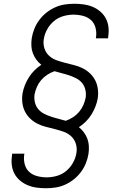

<svg xmlns="http://www.w3.org/2000/svg" viewBox="-20 -851 640 1022"><path d="M225 151Q199 151 174 147.5Q149 144 126.5 134.5Q104 125 85.5 109Q67 93 56 71.5Q45 50 42.5 25Q40 0 44 -26L45 -33H110L109 -28Q105 -2 111.5 23Q118 48 135.5 64Q153 80 178 86.5Q203 93 229 93Q256 93 283.5 85Q311 77 333 58.5Q355 40 369 14.5Q383 -11 387 -38Q391 -63 383.5 -86.5Q376 -110 358.5 -126Q341 -142 318 -150Q295 -158 271.5 -164Q248 -170 224 -176Q200 -182 178.5 -193Q157 -204 140 -220.5Q123 -237 112.5 -258Q102 -279 99 -304Q96 -329 100 -354Q104 -376 112.5 -397.5Q121 -419 133.5 -439Q146 -459 163 -476Q180 -493 200 -506Q185 -518 173.5 -533.5Q162 -549 155 -567.5Q148 -586 147 -606.5Q146 -627 149 -648Q153 -673 163 -698Q173 -723 189.5 -745Q206 -767 227.5 -784Q249 -801 273.5 -812Q298 -823 324 -827Q350 -831 375 -831Q401 -831 426 -827.5Q451 -824 473.5 -814.5Q496 -805 514.5 -789Q533 -773 544 -751.5Q555 -730 557.5 -705Q560 -680 556 -654L555 -647H490L491 -652Q495 -678 488.5 -703Q482 -728 464.5 -744Q447 -760 422 -766.5Q397 -773 371 -773Q344 -773 316.5 -765Q289 -757 267 -738.5Q245 -720 231 -694.5Q217 -669 213 -642Q209 -617 216.5 -593.5Q224 -570 241.5 -554Q259 -538 282 -530Q305 -522 328.5 -516Q352 -510 376 -504Q400 -498 421.5 -487Q443 -476 460 -459.5Q477 -443 487.5 -422Q498 -401 501 -376Q504 -351 500 -326Q496 -304 487.5 -282.5Q479 -261 466.5 -241Q454 -221 437 -204Q420 -187 400 -174Q415 -162 426.5 -146.5Q438 -131 445 -112.5Q452 -94 453 -73.5Q454 -53 451 -32Q447 -7 437 18Q427 43 410.5 65Q394 87 372.5 104Q351 121 326.5 132Q302 143 276 147Q250 151 225 151ZM330 -208Q350 -215 368.5 -227Q387 -239 401 -255.5Q415 -272 423.5 -291.5Q432 -311 436 -331Q439 -352 434.5 -372.5Q430 -393 417.5 -408.5Q405 -424 387 -433.5Q369 -443 349.5 -449.5Q330 -456 310 -461Q290 -466 270 -472Q250 -465 231.5 -453Q213 -441 199 -424.5Q185 -408 176.5 -388.5Q168 -369 164 -349Q161 -328 165.5 -307.5Q170 -287 182.5 -271.5Q195 -256 213 -246.5Q231 -237 250.5 -230.5Q270 -224 290 -219Q310 -214 330 -208Z"/></svg>

Font: Iosevka HT Light Extended
Style: Italic
Weight: 300
Width: 7
Italic angle: -9°
Monospace: yes
Designer: Belleve Invis
Foundry: Belleve Invis
Version: Version 32.3.0; ttfautohint (v1.8.4)